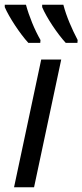

<svg xmlns="http://www.w3.org/2000/svg" viewBox="-42 -786 346 806"><path d="M234 -606H283L284 -618C260 -664 237 -716 224 -766H135V-756C153 -713 198 -645 234 -606ZM77 -606H127L128 -618C103 -661 80 -718 67 -766H-22V-756C-4 -714 42 -644 77 -606ZM17 0H101L215 -536H131Z"/></svg>

Font: Noto Sans SemiCondensed
Style: Italic
Weight: 400
Width: 4
Italic angle: -12°
Designer: Monotype Design Team
Foundry: Monotype Imaging Inc.
Version: Version 2.013